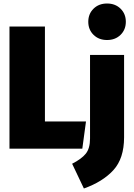

<svg xmlns="http://www.w3.org/2000/svg" viewBox="-20 -847 761 1094"><path d="M236 -696V-155H470L449 0H34V-696ZM687 -65Q687 56 626 122.5Q565 189 458 227L391 86Q444 59 468.5 29Q493 -1 493 -58V-534H687ZM697 -723Q697 -678 667 -648.5Q637 -619 590 -619Q543 -619 513 -648.5Q483 -678 483 -723Q483 -768 513 -797.5Q543 -827 590 -827Q637 -827 667 -797.5Q697 -768 697 -723Z"/></svg>

Font: Fira Sans Condensed Black
Style: Regular
Weight: 900
Width: 3
Designer: Carrois Corporate & Edenspiekermann AG
Foundry: Carrois Corporate GbR & Edenspiekermann AG
Version: Version 4.203